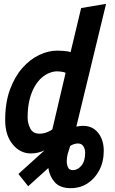

<svg xmlns="http://www.w3.org/2000/svg" viewBox="-20 -796 600 1001"><path d="M349 185Q293 185 265.5 154Q238 123 232 80L127 175L76 111L212 -12Q199 -6 181 -1Q163 4 141 4Q85 4 46 -43.5Q7 -91 7 -170Q7 -261 32 -329Q57 -397 97 -442Q137 -487 184.5 -509.5Q232 -532 277 -532Q293 -532 306.5 -531Q320 -530 330.5 -528.5Q341 -527 348 -524L403 -754L533 -776L378 -136Q388 -138 397.5 -139Q407 -140 414 -140Q447 -140 471 -123Q495 -106 508 -76.5Q521 -47 521 -11Q521 47 498 91Q475 135 436.5 160Q398 185 349 185ZM360 91Q385 91 404.5 67.5Q424 44 424 0Q424 -18 415 -33Q406 -48 386 -48Q376 -48 365.5 -44.5Q355 -41 346 -35L333 6Q331 14 329.5 24Q328 34 328 44Q328 62 334.5 76.5Q341 91 360 91ZM186 -99Q205 -99 224 -106Q243 -113 253 -122L322 -416Q317 -419 310 -420.5Q303 -422 294.5 -423Q286 -424 277 -424Q259 -424 238 -416Q217 -408 197 -390.5Q177 -373 160.5 -344.5Q144 -316 134 -276Q124 -236 124 -183Q124 -153 138 -126Q152 -99 186 -99Z"/></svg>

Font: Ubuntu Sans Mono
Style: Italic
Weight: 400
Italic angle: -13.5°
Monospace: yes
Designer: Dalton Maag Ltd
Foundry: Dalton Maag Ltd
Version: Version 1.006